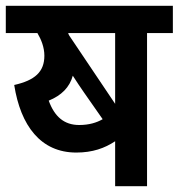

<svg xmlns="http://www.w3.org/2000/svg" viewBox="-20 -642 616 662"><path d="M487 -528H576V-622H0V-528H109C122 -506 133 -479 133 -450C133 -394 100 -365 29 -349C51 -209 120 -116 243 -116C299 -116 341 -131 377 -155V0H487ZM377 -528V-284L219 -519C217 -522 216 -525 215 -528ZM269 -324 334 -231C313 -219 287 -211 253 -211C201 -211 168 -240 148 -295C192 -313 220 -341 231 -381C244 -361 257 -341 269 -324Z"/></svg>

Font: Noto Sans SemiCondensed SemiBold
Style: Italic
Weight: 600
Width: 4
Italic angle: -12°
Designer: Monotype Design Team
Foundry: Monotype Imaging Inc.
Version: Version 2.013